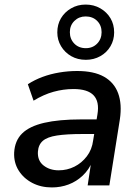

<svg xmlns="http://www.w3.org/2000/svg" viewBox="-20 -812 613 841"><path d="M207 9Q159 9 121 -11Q83 -31 61.5 -65.5Q40 -100 42 -144Q45 -196 77 -227.5Q109 -259 173.5 -274Q238 -289 336 -289H416L406 -225H341Q272 -225 229.5 -218.5Q187 -212 167.5 -195Q148 -178 146 -147Q144 -108 171 -87Q198 -66 237 -66Q274 -66 306 -82Q338 -98 360.5 -127.5Q383 -157 388 -197L407 -312Q416 -367 390 -394.5Q364 -422 302 -422Q258 -422 214.5 -410Q171 -398 127 -371L102 -443Q131 -462 166 -475Q201 -488 240 -494.5Q279 -501 318 -501Q391 -501 435.5 -476Q480 -451 497.5 -403.5Q515 -356 505 -289L459 0H364L380 -106H385Q370 -69 342.5 -43Q315 -17 280.5 -4Q246 9 207 9ZM356 -550Q320 -550 292 -566Q264 -582 247.5 -609.5Q231 -637 231 -670Q231 -705 247 -732Q263 -759 291.5 -775.5Q320 -792 355 -792Q391 -792 419.5 -775.5Q448 -759 464 -732Q480 -705 480 -670Q480 -637 464 -609.5Q448 -582 419.5 -566Q391 -550 356 -550ZM356 -601Q386 -601 405.5 -621Q425 -641 425 -671Q425 -701 405.5 -720.5Q386 -740 355 -740Q326 -740 306 -720.5Q286 -701 286 -671Q286 -641 305.5 -621Q325 -601 356 -601Z"/></svg>

Font: Nunito Sans 10pt SemiBold
Style: Italic
Weight: 600
Italic angle: -9°
Designer: Vernon Adams
Foundry: Vernon Adams
Version: Version 3.101;gftools[0.9.27]